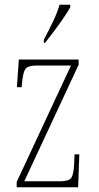

<svg xmlns="http://www.w3.org/2000/svg" viewBox="-20 -786 415 806"><path d="M50 0V-22L278 -511H136Q97 -511 87 -497Q77 -483 73 -442L71 -420H51L59 -536H310V-514L82 -25H230Q269 -25 279 -39Q289 -53 291 -95L293 -138H313L308 0ZM164 -619Q187 -663 203.5 -697.5Q220 -732 230 -766H275V-756Q266 -739 248 -712.5Q230 -686 209 -658Q188 -630 169 -606H164Z"/></svg>

Font: Noto Serif Ethiopic ExtraCondensed Thin
Style: Regular
Weight: 100
Width: 2
Designer: Monotype Design Team
Foundry: Monotype Imaging Inc.
Version: Version 2.102; ttfautohint (v1.8.4.7-5d5b)